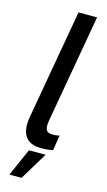

<svg xmlns="http://www.w3.org/2000/svg" viewBox="-136 -765 550 990"><g transform="rotate(15 139.0 -270.0)"><path d="M144 6C169 6 187 5 210 0L223 -81C211 -78 199 -77 188 -77C149 -77 143 -96 151 -146L252 -720H153L50 -135C34 -45 66 6 144 6ZM25 180H90L179 33H90Z"/></g></svg>

Font: Fixel Display 20240404 Medium
Style: Italic
Weight: 500
Italic angle: -10°
Designer: AlfaBravo + MacPaw
Foundry: Kyrylo Tkachov, Marchela Mozhyna, Serhii Makarenko, Maria Weinstein, Zakhar Kryvoshyya
Version: Version 1.211;Glyphs 3.2 (3225)